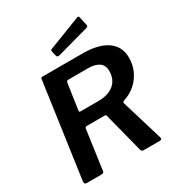

<svg xmlns="http://www.w3.org/2000/svg" viewBox="-221 -1105 1154 1246"><g transform="rotate(-30 356.5 -482.0)"><path d="M622 -21Q629 0 608 0H487Q479 0 474.5 -4.5Q470 -9 468 -19L393 -311Q392 -317 389 -319Q386 -321 377 -321H247Q235 -321 233 -309L192 -17Q191 -6 185.5 -3Q180 0 167 0H62Q51 0 47.5 -6.5Q44 -13 45 -22L145 -729Q146 -737 148.5 -739.5Q151 -742 158 -742H459Q577 -742 641.5 -697Q706 -652 706 -568Q706 -515 685.5 -470.5Q665 -426 628.5 -393Q592 -360 542 -344Q533 -340 530.5 -337Q528 -334 529 -329L622 -21ZM393 -423Q442 -423 477.5 -438.5Q513 -454 532.5 -484Q552 -514 552 -558Q552 -600 523 -620.5Q494 -641 441 -641H292Q281 -641 278 -626L250 -435Q249 -427 251.5 -425Q254 -423 259 -423H393ZM560 -952 573 -892Q575 -884 573 -879.5Q571 -875 560 -872L321 -806Q311 -804 306 -808Q301 -812 300 -820L293 -850Q290 -864 297 -866L545 -962Q550 -965 554 -962.5Q558 -960 560 -952Z"/></g></svg>

Font: Libre Franklin Thin SemiBold
Style: Italic
Weight: 600
Italic angle: -8°
Version: Version 3.000